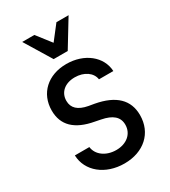

<svg xmlns="http://www.w3.org/2000/svg" viewBox="-233 -1080 1065 1205"><g transform="rotate(-30 300.0 -477.0)"><path d="M59 -186C63 -70 166 14 305 14C445 14 540 -72 540 -201C540 -311 470 -379 329 -405L288 -412C218 -425 184 -457 184 -509C184 -570 231 -611 303 -611C370 -611 422 -575 429 -524H533C528 -631 429 -710 299 -710C165 -710 74 -626 74 -502C74 -396 140 -331 274 -307L314 -299C392 -284 430 -251 430 -195C430 -130 378 -85 302 -85C228 -85 171 -127 164 -186ZM246 -776H348L465 -968H377L297 -865L217 -968H129Z"/></g></svg>

Font: CommitMono
Style: 600Regular
Weight: 600
Monospace: yes
Designer: Eigil Nikolajsen
Foundry: Eigil Nikolajsen
Version: Version 1.143